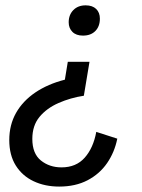

<svg xmlns="http://www.w3.org/2000/svg" viewBox="-20 -528 523 708"><path d="M310 -300 289.2 -175Q240 -167.5 196.2 -148.3Q152.5 -129.2 125.8 -97.1Q99.2 -65 99.2 -15.8Q99.2 38.3 130.8 63.8Q162.5 89.2 206.7 89.2Q260.8 89.2 292.5 53.3Q324.2 17.5 335 -41.7L412.5 -16.7Q402.5 33.3 375 73.3Q347.5 113.3 302.9 136.7Q258.3 160 198.3 160Q145.8 160 104.2 140.4Q62.5 120.8 38.3 82.5Q14.2 44.2 14.2 -11.7Q14.2 -67.5 39.2 -111.7Q64.2 -155.8 110.4 -187.1Q156.7 -218.3 219.2 -234.2L230 -300ZM295.8 -508.3Q320.8 -508.3 334.6 -495Q348.3 -481.7 348.3 -459.2Q348.3 -430.8 331.7 -413.8Q315 -396.7 285.8 -396.7Q260.8 -396.7 247.1 -410.4Q233.3 -424.2 233.3 -445.8Q233.3 -473.3 250.4 -490.8Q267.5 -508.3 295.8 -508.3Z"/></svg>

Font: Familjen Grotesk
Style: Italic
Weight: 400
Italic angle: -9.46201°
Designer: Anders Wikstroem, Jonas Baeckman, Matilda Gysing, Kristian Moeller
Foundry: Familjen STHLM AB
Version: Version 2.000